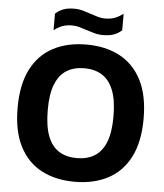

<svg xmlns="http://www.w3.org/2000/svg" viewBox="-62 -994 904 1058"><g transform="rotate(5 390.5 -465.0)"><path d="M390.5 9.5Q285 9.5 206.8 -31.5Q128.5 -72.5 85.2 -156.8Q42 -241 42 -370Q42 -499 85.2 -583.2Q128.5 -667.5 206.8 -708.5Q285 -749.5 390.5 -749.5Q496 -749.5 574.2 -708.2Q652.5 -667 695.8 -582.8Q739 -498.5 739 -370Q739 -241.5 695.8 -157.2Q652.5 -73 574 -31.8Q495.5 9.5 390.5 9.5ZM390.5 -121.5Q447.5 -121.5 488.2 -146.2Q529 -171 550.8 -225Q572.5 -279 572.5 -366.5Q572.5 -457.5 550.5 -512.8Q528.5 -568 487.8 -593.2Q447 -618.5 390.5 -618.5Q334 -618.5 293.2 -594Q252.5 -569.5 230.5 -515.5Q208.5 -461.5 208.5 -373.5Q208.5 -282 230.2 -226.8Q252 -171.5 292.8 -146.5Q333.5 -121.5 390.5 -121.5ZM476.5 -809.5Q450 -809.5 427 -816Q404 -822.5 382 -829.5Q362.5 -836.5 342.8 -842Q323 -847.5 301.5 -847.5Q271 -847.5 248 -838.8Q225 -830 202 -812.5V-904Q222 -922.5 246.2 -931.5Q270.5 -940.5 304.5 -940.5Q331.5 -940.5 354.5 -934Q377.5 -927.5 399 -920Q419 -913 438.8 -907.2Q458.5 -901.5 479.5 -901.5Q510 -901.5 533 -910.2Q556 -919 579 -936.5V-845Q559.5 -827 535 -818.2Q510.5 -809.5 476.5 -809.5Z"/></g></svg>

Font: Encode Sans SC Condensed Thin
Style: Bold
Weight: 700
Version: Version 3.002